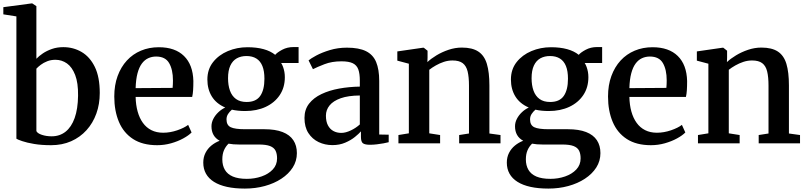

<svg xmlns="http://www.w3.org/2000/svg" viewBox="-22 -839 4722 1124"><path d="M-2.5 -755V-797L162.5 -819H167L191 -803V-495Q206 -511 229 -526.5Q252 -542 282.2 -552.5Q312.5 -563 348.5 -563Q407 -563 455.5 -534.8Q504 -506.5 533 -447.5Q562 -388.5 562 -294.5Q562 -229.5 542 -174Q522 -118.5 484.5 -77Q447 -35.5 394.5 -12.2Q342 11 277 11Q221.5 11 178.2 3.8Q135 -3.5 108 -12.8Q81 -22 74 -27V-743ZM302.5 -489Q276.5 -489 254.8 -480.5Q233 -472 216.8 -459.8Q200.5 -447.5 191 -437V-71.5Q197.5 -58 223.5 -49.5Q249.5 -41 280.5 -41Q327.5 -41 361.8 -68Q396 -95 415 -148Q434 -201 435 -279Q436 -354 418 -400.2Q400 -446.5 369.8 -467.8Q339.5 -489 302.5 -489Z M898 11Q813 11 757.2 -25Q701.5 -61 674.2 -125.5Q647 -190 647 -274Q647 -340.5 666.5 -393.8Q686 -447 720.8 -484.8Q755.5 -522.5 803.2 -542.5Q851 -562.5 907.5 -562.5Q1003 -562.5 1055.2 -511.2Q1107.5 -460 1110 -365Q1110 -333.5 1108.5 -311Q1107 -288.5 1103 -271.5H772Q773 -224.5 783.8 -186Q794.5 -147.5 814.5 -119.8Q834.5 -92 864.2 -77Q894 -62 933 -62Q974 -62 1015.5 -76.2Q1057 -90.5 1079.5 -108L1099.5 -63.5Q1082.5 -46 1051 -28.8Q1019.5 -11.5 979.8 -0.2Q940 11 898 11ZM772 -323 988.5 -324.5Q989.5 -334 990 -346.2Q990.5 -358.5 990.5 -368.5Q990.5 -431 968.2 -469.5Q946 -508 892 -508Q867 -508 845.8 -498.2Q824.5 -488.5 808.5 -467Q792.5 -445.5 783 -410Q773.5 -374.5 772 -323Z M1411.5 265Q1352 265 1306.8 255Q1261.5 245 1230.5 225.5Q1199.5 206 1183.8 177.8Q1168 149.5 1168 113Q1168 81.5 1180.8 56.2Q1193.5 31 1215.5 13Q1237.5 -5 1264 -15Q1240 -28 1228 -49.2Q1216 -70.5 1216 -99.5Q1216 -122 1226.8 -143Q1237.5 -164 1255.8 -181.5Q1274 -199 1296.5 -209.5Q1243.5 -232.5 1217.8 -274.8Q1192 -317 1192 -373.5Q1192 -433 1225.2 -475.2Q1258.5 -517.5 1312 -540Q1365.5 -562.5 1426.5 -562.5Q1480.5 -562.5 1521.2 -551.2Q1562 -540 1589 -518Q1600.5 -532 1630 -547.8Q1659.5 -563.5 1696 -563.5H1726V-470H1624Q1630.5 -460 1635.2 -446.8Q1640 -433.5 1642.8 -418.5Q1645.5 -403.5 1645.5 -387Q1645.5 -327 1615.8 -282.5Q1586 -238 1533.8 -213.5Q1481.5 -189 1413 -189Q1392.5 -189 1372.5 -191Q1352.5 -193 1335.5 -197Q1322 -185.5 1313 -171.5Q1304 -157.5 1304 -140Q1304 -106 1328.8 -94.2Q1353.5 -82.5 1412 -82.5H1525.5Q1590 -82.5 1632.2 -66Q1674.5 -49.5 1695.2 -18.2Q1716 13 1716 57.5Q1716 103.5 1691.8 141.5Q1667.5 179.5 1625.2 207.2Q1583 235 1528 250Q1473 265 1411.5 265ZM1423 208Q1468.5 208 1509 194Q1549.5 180 1574.8 153.2Q1600 126.5 1600 88Q1600 61 1591 43Q1582 25 1558.8 16Q1535.5 7 1492 7H1377Q1360 7 1344.5 5.8Q1329 4.5 1316 2Q1299.5 17.5 1289.5 40Q1279.5 62.5 1279.5 94Q1279.5 129.5 1294.5 155.2Q1309.5 181 1341.2 194.5Q1373 208 1423 208ZM1422 -242Q1476.5 -242 1501.2 -277.2Q1526 -312.5 1526 -378Q1526 -423 1514.2 -452.2Q1502.5 -481.5 1479 -496.2Q1455.5 -511 1421 -511Q1388.5 -511 1364.2 -497.5Q1340 -484 1326.5 -455.2Q1313 -426.5 1313 -381Q1313 -340 1324.2 -308.5Q1335.5 -277 1359.5 -259.5Q1383.5 -242 1422 -242Z M1924 10.5Q1880.5 10.5 1843.2 -7.2Q1806 -25 1783.2 -60.2Q1760.5 -95.5 1760.5 -148.5Q1760.5 -197.5 1787.2 -232Q1814 -266.5 1859.8 -288.2Q1905.5 -310 1963.5 -320.5Q2021.5 -331 2084.5 -332V-367Q2084.5 -408 2075.5 -432.8Q2066.5 -457.5 2043.2 -468.8Q2020 -480 1977 -480Q1920.5 -480 1877.5 -463.2Q1834.5 -446.5 1810 -434L1784.5 -485.5Q1796.5 -496 1829.2 -513.8Q1862 -531.5 1909 -545.8Q1956 -560 2009 -560Q2079 -560 2120.5 -539.5Q2162 -519 2180 -475.8Q2198 -432.5 2198 -365V-51.5L2253.5 -50.5V-6.5Q2242.5 -3.5 2223.8 0Q2205 3.5 2183.8 6Q2162.5 8.5 2144 8.5Q2115 8.5 2103 0Q2091 -8.5 2091 -38V-70Q2079 -56 2055.5 -37Q2032 -18 1998.8 -3.8Q1965.5 10.5 1924 10.5ZM1976 -61Q2001 -61 2031.2 -75.2Q2061.5 -89.5 2084.5 -110.5V-280Q2017 -279.5 1973 -264Q1929 -248.5 1907.5 -222Q1886 -195.5 1886 -162Q1886 -127.5 1897.8 -105.2Q1909.5 -83 1929.8 -72Q1950 -61 1976 -61Z M2371.5 -58.5V-466L2304 -484V-538L2453 -559.5H2459L2481 -542V-502L2480 -475.5Q2501 -495.5 2533.2 -515Q2565.5 -534.5 2604 -547.5Q2642.5 -560.5 2682 -560.5Q2743 -560.5 2778.2 -537.2Q2813.5 -514 2828.2 -465Q2843 -416 2843 -339V-57.5L2908 -48.5V0H2666V-48.5L2723.5 -57.5V-337.5Q2723.5 -388.5 2715.5 -421Q2707.5 -453.5 2686.8 -469.2Q2666 -485 2627 -485Q2601 -485 2576.2 -476.8Q2551.5 -468.5 2529.5 -456Q2507.5 -443.5 2491 -430.5V-58.5L2554.5 -48.5V0H2310.5V-48.5Z M3188.5 265Q3129 265 3083.8 255Q3038.5 245 3007.5 225.5Q2976.5 206 2960.8 177.8Q2945 149.5 2945 113Q2945 81.5 2957.8 56.2Q2970.5 31 2992.5 13Q3014.5 -5 3041 -15Q3017 -28 3005 -49.2Q2993 -70.5 2993 -99.5Q2993 -122 3003.8 -143Q3014.5 -164 3032.8 -181.5Q3051 -199 3073.5 -209.5Q3020.5 -232.5 2994.8 -274.8Q2969 -317 2969 -373.5Q2969 -433 3002.2 -475.2Q3035.5 -517.5 3089 -540Q3142.5 -562.5 3203.5 -562.5Q3257.5 -562.5 3298.2 -551.2Q3339 -540 3366 -518Q3377.5 -532 3407 -547.8Q3436.5 -563.5 3473 -563.5H3503V-470H3401Q3407.5 -460 3412.2 -446.8Q3417 -433.5 3419.8 -418.5Q3422.5 -403.5 3422.5 -387Q3422.5 -327 3392.8 -282.5Q3363 -238 3310.8 -213.5Q3258.5 -189 3190 -189Q3169.5 -189 3149.5 -191Q3129.5 -193 3112.5 -197Q3099 -185.5 3090 -171.5Q3081 -157.5 3081 -140Q3081 -106 3105.8 -94.2Q3130.5 -82.5 3189 -82.5H3302.5Q3367 -82.5 3409.2 -66Q3451.5 -49.5 3472.2 -18.2Q3493 13 3493 57.5Q3493 103.5 3468.8 141.5Q3444.5 179.5 3402.2 207.2Q3360 235 3305 250Q3250 265 3188.5 265ZM3200 208Q3245.5 208 3286 194Q3326.5 180 3351.8 153.2Q3377 126.5 3377 88Q3377 61 3368 43Q3359 25 3335.8 16Q3312.5 7 3269 7H3154Q3137 7 3121.5 5.8Q3106 4.5 3093 2Q3076.5 17.5 3066.5 40Q3056.5 62.5 3056.5 94Q3056.5 129.5 3071.5 155.2Q3086.5 181 3118.2 194.5Q3150 208 3200 208ZM3199 -242Q3253.5 -242 3278.2 -277.2Q3303 -312.5 3303 -378Q3303 -423 3291.2 -452.2Q3279.5 -481.5 3256 -496.2Q3232.5 -511 3198 -511Q3165.5 -511 3141.2 -497.5Q3117 -484 3103.5 -455.2Q3090 -426.5 3090 -381Q3090 -340 3101.2 -308.5Q3112.5 -277 3136.5 -259.5Q3160.5 -242 3199 -242Z M3788.5 11Q3703.5 11 3647.8 -25Q3592 -61 3564.8 -125.5Q3537.5 -190 3537.5 -274Q3537.5 -340.5 3557 -393.8Q3576.5 -447 3611.2 -484.8Q3646 -522.5 3693.8 -542.5Q3741.5 -562.5 3798 -562.5Q3893.5 -562.5 3945.8 -511.2Q3998 -460 4000.5 -365Q4000.5 -333.5 3999 -311Q3997.5 -288.5 3993.5 -271.5H3662.5Q3663.5 -224.5 3674.2 -186Q3685 -147.5 3705 -119.8Q3725 -92 3754.8 -77Q3784.5 -62 3823.5 -62Q3864.5 -62 3906 -76.2Q3947.5 -90.5 3970 -108L3990 -63.5Q3973 -46 3941.5 -28.8Q3910 -11.5 3870.2 -0.2Q3830.5 11 3788.5 11ZM3662.5 -323 3879 -324.5Q3880 -334 3880.5 -346.2Q3881 -358.5 3881 -368.5Q3881 -431 3858.8 -469.5Q3836.5 -508 3782.5 -508Q3757.5 -508 3736.2 -498.2Q3715 -488.5 3699 -467Q3683 -445.5 3673.5 -410Q3664 -374.5 3662.5 -323Z M4125 -58.5V-466L4057.5 -484V-538L4206.5 -559.5H4212.5L4234.5 -542V-502L4233.5 -475.5Q4254.5 -495.5 4286.8 -515Q4319 -534.5 4357.5 -547.5Q4396 -560.5 4435.5 -560.5Q4496.5 -560.5 4531.8 -537.2Q4567 -514 4581.8 -465Q4596.5 -416 4596.5 -339V-57.5L4661.5 -48.5V0H4419.5V-48.5L4477 -57.5V-337.5Q4477 -388.5 4469 -421Q4461 -453.5 4440.2 -469.2Q4419.5 -485 4380.5 -485Q4354.5 -485 4329.8 -476.8Q4305 -468.5 4283 -456Q4261 -443.5 4244.5 -430.5V-58.5L4308 -48.5V0H4064V-48.5Z"/></svg>

Font: Merriweather 36pt SemiBold
Style: Regular
Weight: 600
Version: Version 2.100